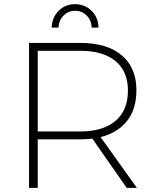

<svg xmlns="http://www.w3.org/2000/svg" viewBox="-20 -906 762 926"><path d="M367 -699Q497 -699 567.5 -639Q638 -579 638 -470Q638 -358 567.5 -296Q497 -234 367 -234H162V0H120V-699ZM367 -272Q477 -272 537 -323Q597 -374 597 -469Q597 -562 537 -611.5Q477 -661 367 -661H162V-272ZM413 -255H458L640 0H591ZM262 -773H229Q231 -822 263 -854Q295 -886 342 -886Q389 -886 421.5 -854Q454 -822 455 -773H422Q421 -808 398 -831Q375 -854 342 -854Q309 -854 286.5 -831Q264 -808 262 -773Z"/></svg>

Font: Alexandria ExtraLight
Style: Regular
Weight: 250
Designer: Mohamed Gaber
Foundry: Kief Type Foundry
Version: Version 5.100